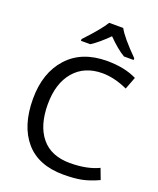

<svg xmlns="http://www.w3.org/2000/svg" viewBox="-170 -1046 953 1157"><g transform="rotate(20 306.0 -467.0)"><path d="M416 -944Q443 -893 541 -795V-784H479Q431 -812 370 -874Q309 -813 263 -784H203V-795Q297 -895 326 -944ZM393 -645Q278 -645 212 -568Q146 -491 146 -357Q146 -221 208.5 -145Q271 -69 392 -69Q501 -69 576 -105L602 -36Q543 -9 495.5 0.5Q448 10 379 10Q218 10 134.5 -87.5Q51 -185 51 -358Q51 -524 141.5 -624Q232 -724 394 -724Q507 -724 585 -685L555 -606Q469 -645 393 -645Z"/></g></svg>

Font: Advent Sans Logo
Style: Regular
Weight: 400
Designer: Types & Symbols
Foundry: Types & Symbols
Version: Version 1.002